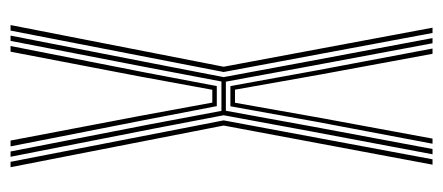

<svg xmlns="http://www.w3.org/2000/svg" viewBox="-258 -582 840 364"><g transform="rotate(90 162.0 -400.0)"><path d="M47.5 0 100.2 -269.8 126.2 -404 96 -566.5 52.2 -800H62L104 -575.5L134.8 -408.2H190L220.5 -575.5L262.5 -800H272.5L228.5 -566.5L198.5 -404L224.2 -269.8L277.2 0H267.2L216.2 -261.5L190.2 -399.8H134.5L108.2 -261.5L57.5 0ZM67.2 0 116.8 -252 143.2 -391H181.2L208 -252L257.5 0H246.5L200 -244L174.5 -382.5H150.2L124.8 -244L78 0ZM27.5 0 106.5 -404 32.5 -800H42.5L116.5 -404L38 0ZM286.8 0 208.2 -404 282 -800H292.2L218 -404L297 0ZM143.2 -416.8 113.2 -581.8 72 -800H82L121 -589L150 -425.5H174.8L203.8 -589L242.8 -800H252.5L211.2 -581.8L181.5 -416.8Z"/></g></svg>

Font: Big Shoulders Inline Text ExtraLight
Style: Regular
Weight: 250
Version: Version 2.002